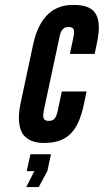

<svg xmlns="http://www.w3.org/2000/svg" viewBox="-20 -575 423 783"><path d="M159 -126C155 -106 151 -82 178 -82C201 -82 209 -93 216 -126L232 -202H333L322 -149C309 -88 290 -49 263 -25C236 -1 202 8 159 8C123 8 93 -2 74 -27C57 -52 51 -93 64 -154L115 -393C128 -454 151 -495 179 -520C207 -545 242 -555 278 -555C321 -555 352 -546 368 -522C385 -498 388 -459 375 -398L366 -355H265L279 -421C286 -454 282 -465 259 -465C232 -465 226 -441 222 -421ZM173 123 138 188H87L120 123H89L104 54H188Z"/></svg>

Font: League Gothic Italic
Style: Regular
Weight: 400
Designer: Tyler Finck
Foundry: The League of Moveable Type
Version: Version 1.001;PS 001.001;hotconv 1.0.56;makeotf.lib2.0.21325